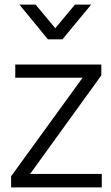

<svg xmlns="http://www.w3.org/2000/svg" viewBox="-20 -810 482 830"><path d="M28 0H420V-58H110L418 -484V-531H46V-474H337L28 -48ZM64 -790 187 -640H250L374 -790H304L219 -688L134 -790Z"/></svg>

Font: Mluvka Light
Style: Regular
Weight: 300
Designer: Modified by Jiří Krblich, Original typeface by Gumpita Rahayu
Foundry: Gumpita Rahayu & Jiří Krblich
Version: Version 2.000;Glyphs 3.1.1 (3134)